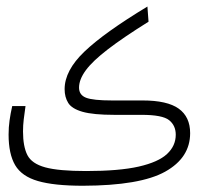

<svg xmlns="http://www.w3.org/2000/svg" viewBox="-20 -578 626 599"><path d="M238.8 1.5Q148.9 1.5 98.4 -13.2Q47.9 -27.8 27.3 -62.7Q6.8 -97.7 6.8 -158.2Q6.8 -181.2 9.8 -202.1Q12.7 -223.1 18.1 -247.1H59.6Q56.2 -223.1 54 -205.1Q51.8 -187 51.8 -168Q51.8 -121.1 65.4 -94.2Q79.1 -67.4 121.1 -55.9Q163.1 -44.4 248.5 -44.4Q351.6 -44.4 412.8 -58.3Q474.1 -72.3 501.2 -97.7Q528.3 -123 528.3 -157.7Q528.3 -186.5 507.6 -203.1Q486.8 -219.7 421.9 -219.7H336.9Q271 -219.7 237.5 -229.2Q204.1 -238.8 192.9 -256.8Q181.6 -274.9 181.6 -299.8Q181.6 -357.9 243.4 -417Q305.2 -476.1 439.9 -557.6L443.4 -510.3Q364.3 -460.9 316.7 -424.3Q269 -387.7 247.8 -358.9Q226.6 -330.1 226.6 -304.7Q226.6 -281.7 248.3 -273.2Q270 -264.6 329.6 -264.6H424.8Q502 -264.6 537.6 -239Q573.2 -213.4 573.2 -162.6Q573.2 -85.9 495.4 -42.5Q417.5 1 238.8 1.5Z"/></svg>

Font: Cascadia Code ExtraLight
Style: Regular
Weight: 200
Monospace: yes
Designer: Aaron Bell
Foundry: Saja Typeworks
Version: Version 2407.024; ttfautohint (v1.8.4)